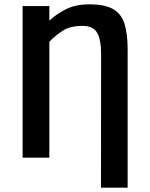

<svg xmlns="http://www.w3.org/2000/svg" viewBox="-20 -725 691 883"><path d="M207 -697V-630Q238 -659.5 282.5 -682.2Q327 -705 392 -705Q464 -705 501.8 -682.2Q539.5 -659.5 553.2 -613.5Q567 -567.5 567 -497.5V138H444.5L445 -474.5Q445 -544.5 426.2 -575.2Q407.5 -606 359 -606Q302.5 -606 267.8 -583.2Q233 -560.5 207 -533V0H84V-697Z"/></svg>

Font: Alatsi
Style: Regular
Weight: 400
Designer: Spyros Zevelakis, Eben Sorkin
Foundry: www.sorkintype.com
Version: Version 1.008; ttfautohint (v1.8.4.7-5d5b)